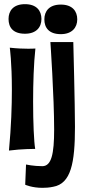

<svg xmlns="http://www.w3.org/2000/svg" viewBox="-20 -740 409 922"><path d="M179 -649C179 -688 156 -720 100 -720C44 -720 21 -688 21 -649C21 -609 42 -578 100 -578C154 -578 179 -609 179 -649ZM150 -507C150 -507 137 -506 116 -506C94 -506 63 -507 27 -511C27 -511 37 -441 37 -309C37 -232 34 -134 23 -17C83 -25 149 -25 149 -25C143 -59 139 -151 139 -252C139 -340 142 -435 150 -507ZM235 157C321 142 340 43 340 -131C340 -235 332 -538 332 -538H222C222 -538 240 -275 240 -118C240 0 227 58 183 58C141 58 105 50 105 50L101 147C101 147 133 162 184 162C199 162 216 161 235 157ZM351 -647C351 -686 328 -718 272 -718C216 -718 193 -686 193 -647C193 -608 214 -576 272 -576C326 -576 351 -608 351 -647Z"/></svg>

Font: Mouse Memoirs
Style: Regular
Weight: 400
Designer: Astigmatic (AOETI)
Foundry: Astigmatic (AOETI)
Version: Version 1.000